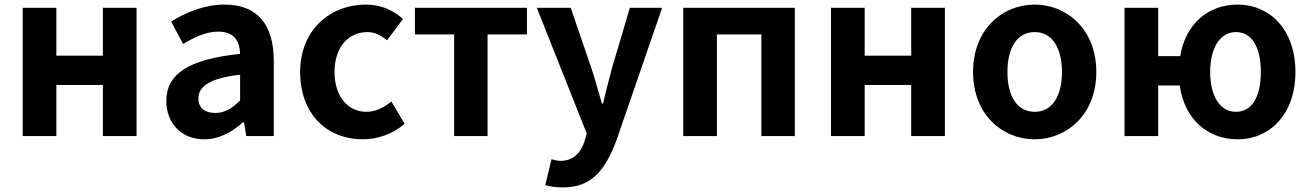

<svg xmlns="http://www.w3.org/2000/svg" viewBox="-20 -594 5717 838"><path d="M79 0H226V-223H429V0H576V-560H429V-351H226V-560H79Z M871 14C936 14 992 -17 1040 -60H1045L1055 0H1175V-327C1175 -489 1102 -574 960 -574C872 -574 792 -540 727 -500L779 -402C831 -433 881 -456 933 -456C1002 -456 1026 -414 1028 -359C803 -335 706 -272 706 -153C706 -57 771 14 871 14ZM920 -101C877 -101 846 -120 846 -164C846 -215 891 -252 1028 -268V-156C993 -121 962 -101 920 -101Z M1563 14C1625 14 1693 -7 1746 -54L1688 -151C1657 -125 1620 -106 1579 -106C1498 -106 1440 -174 1440 -280C1440 -385 1498 -454 1584 -454C1615 -454 1641 -441 1669 -418L1739 -511C1698 -548 1645 -574 1576 -574C1424 -574 1290 -466 1290 -280C1290 -94 1409 14 1563 14Z M1962 0H2108V-444H2280V-560H1791V-444H1962Z M2437 224C2562 224 2622 149 2671 17L2870 -560H2729L2652 -300C2638 -248 2624 -194 2612 -142H2607C2591 -196 2577 -250 2560 -300L2471 -560H2323L2541 -11L2531 23C2515 72 2483 108 2426 108C2413 108 2397 104 2387 101L2360 214C2382 220 2404 224 2437 224Z M2962 0H3109V-444H3303V0H3449V-560H2962Z M3607 0H3754V-223H3957V0H4104V-560H3957V-351H3754V-560H3607Z M4496 14C4636 14 4765 -94 4765 -280C4765 -466 4636 -574 4496 -574C4355 -574 4227 -466 4227 -280C4227 -94 4355 14 4496 14ZM4496 -106C4419 -106 4377 -174 4377 -280C4377 -385 4419 -454 4496 -454C4572 -454 4615 -385 4615 -280C4615 -174 4572 -106 4496 -106Z M5374 -106C5305 -106 5262 -174 5262 -280C5262 -385 5305 -454 5374 -454C5446 -454 5483 -385 5483 -280C5483 -174 5446 -106 5374 -106ZM5382 14C5521 14 5634 -94 5634 -280C5634 -466 5521 -574 5382 -574C5254 -574 5155 -491 5131 -349H5035V-560H4888V0H5035V-221H5129C5150 -73 5251 14 5382 14Z"/></svg>

Font: Source Han Sans KR
Style: Bold
Weight: 700
Designer: Ryoko NISHIZUKA 西塚涼子 (kana, bopomofo & ideographs); Paul D. Hunt (Latin, Greek & Cyrillic); Sandoll Communications 산돌커뮤니
Foundry: Adobe
Version: Version 2.004;hotconv 1.0.118;makeotfexe 2.5.65603